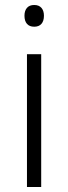

<svg xmlns="http://www.w3.org/2000/svg" viewBox="-20 -749 273 769"><path d="M145 -532V0H88V-532ZM117 -729Q136 -729 146 -717.5Q156 -706 156 -686Q156 -665 146 -653.5Q136 -642 117 -642Q98 -642 88 -653.5Q78 -665 78 -686Q78 -706 88 -717.5Q98 -729 117 -729Z"/></svg>

Font: Noto Sans Georgian Light
Style: Regular
Weight: 300
Version: Version 2.002